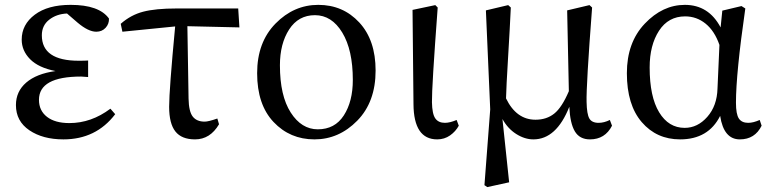

<svg xmlns="http://www.w3.org/2000/svg" viewBox="-20 -554 3141 782"><path d="M429.7 -111.3 449.2 -88.9Q371.1 13.7 238.3 13.7Q154.3 13.7 99.6 -23.4Q44.9 -60.5 44.9 -126Q44.9 -181.6 86.9 -217.8Q128.9 -253.9 206.1 -264.6Q136.7 -278.3 102.5 -313Q68.4 -347.7 68.4 -392.6Q68.4 -454.1 121.6 -494.1Q174.8 -534.2 267.6 -534.2Q383.8 -534.2 423.8 -478.5Q424.8 -457 410.2 -440.9Q395.5 -424.8 372.1 -424.8Q339.8 -424.8 295.9 -461.9L252.9 -499Q210 -497.1 180.2 -473.6Q150.4 -450.2 150.4 -410.2Q150.4 -306.6 300.8 -306.6Q329.1 -306.6 338.9 -307.6V-240.2Q313.5 -242.2 310.5 -242.2Q138.7 -242.2 138.7 -147.5Q138.7 -103.5 171.4 -78.1Q204.1 -52.7 262.7 -52.7Q351.6 -52.7 429.7 -111.3Z M743.2 -447.3 748 -152.3Q749 -99.6 765.1 -79.1Q781.2 -58.6 813.5 -58.6Q829.1 -58.6 865.2 -71.3L872.1 -47.9Q835.9 13.7 774.4 13.7Q719.7 13.7 694.3 -18.6Q668.9 -50.8 668.9 -119.1Q668.9 -187.5 693.4 -446.3L478.5 -424.8L471.7 -457Q512.7 -493.2 563 -506.3Q613.3 -519.5 699.2 -519.5H950.2L955.1 -442.4Z M1027.3 -255.9Q1027.3 -381.8 1102.1 -458Q1176.8 -534.2 1276.4 -534.2Q1377 -534.2 1443.4 -462.4Q1509.8 -390.6 1509.8 -266.6Q1509.8 -138.7 1435.1 -62.5Q1360.4 13.7 1260.7 13.7Q1161.1 13.7 1094.2 -57.1Q1027.3 -127.9 1027.3 -255.9ZM1274.4 -27.3Q1343.8 -27.3 1380.4 -84Q1417 -140.6 1417 -228.5Q1417 -350.6 1374 -421.4Q1331.1 -492.2 1262.7 -492.2Q1195.3 -492.2 1157.7 -434.1Q1120.1 -376 1120.1 -288.1Q1120.1 -164.1 1164.1 -95.7Q1208 -27.3 1274.4 -27.3Z M1760.7 13.7Q1665 13.7 1664.1 -129.9L1660.2 -513.7L1752.9 -533.2L1762.7 -523.4Q1738.3 -196.3 1739.3 -137.7Q1740.2 -89.8 1752.9 -71.8Q1765.6 -53.7 1792 -53.7Q1812.5 -53.7 1839.8 -65.4L1848.6 -42Q1835.9 -18.6 1813 -2.4Q1790 13.7 1760.7 13.7Z M2463.9 -65.4 2472.7 -42Q2444.3 13.7 2382.8 13.7Q2340.8 13.7 2321.3 -19Q2301.8 -51.8 2298.8 -119.1Q2246.1 13.7 2152.3 13.7Q2117.2 13.7 2082.5 -8.3Q2047.9 -30.3 2026.4 -69.3L2053.7 188.5L1964.8 208L1953.1 200.2L1976.6 -108.4L1959 -511.7L2049.8 -533.2L2060.5 -523.4Q2056.6 -438.5 2049.3 -318.8Q2042 -199.2 2041 -153.3Q2083 -66.4 2161.1 -66.4Q2206.1 -66.4 2237.3 -91.3Q2268.6 -116.2 2296.9 -182.6L2290 -511.7L2380.9 -533.2L2391.6 -523.4Q2367.2 -203.1 2369.1 -138.7Q2370.1 -88.9 2380.4 -71.3Q2390.6 -53.7 2418 -53.7Q2440.4 -53.7 2463.9 -65.4Z M2902.3 -193.4 2910.2 -371.1Q2890.6 -427.7 2854 -457.5Q2817.4 -487.3 2770.5 -487.3Q2702.1 -487.3 2664.1 -428.7Q2626 -370.1 2626 -279.3Q2626 -160.2 2664.6 -96.7Q2703.1 -33.2 2768.6 -33.2Q2821.3 -33.2 2860.8 -78.1Q2900.4 -123 2902.3 -193.4ZM3074.2 -65.4 3082 -42Q3054.7 13.7 2993.2 13.7Q2927.7 13.7 2913.1 -82Q2865.2 13.7 2750 13.7Q2654.3 13.7 2593.8 -56.6Q2533.2 -127 2533.2 -255.9Q2533.2 -380.9 2606 -457.5Q2678.7 -534.2 2769.5 -534.2Q2866.2 -534.2 2915 -442.4L2921.9 -510.7L3000 -529.3L3015.6 -519.5Q2977.5 -254.9 2977.5 -135.7Q2977.5 -88.9 2989.3 -71.3Q3001 -53.7 3027.3 -53.7Q3047.9 -53.7 3074.2 -65.4Z"/></svg>

Font: GenYoMin TW TTF Medium
Style: Regular
Weight: 500
Version: Version 1.300